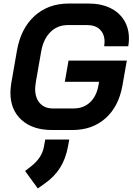

<svg xmlns="http://www.w3.org/2000/svg" viewBox="-20 -728 752 1087"><path d="M39 -203Q39 -226 44 -258L76 -442Q98 -567 175.5 -637.5Q253 -708 370 -708H481Q551 -708 602.5 -683.5Q654 -659 682 -614Q710 -569 710 -510Q710 -486 706 -466H570Q572 -484 572 -491Q572 -535 546 -560.5Q520 -586 475 -586H364Q305 -586 265 -546Q225 -506 213 -436L183 -264Q179 -236 179 -225Q179 -174 205.5 -144Q232 -114 279 -114H397Q452 -114 489 -148Q526 -182 537 -243L541 -265H347L368 -385H698L673 -243Q652 -125 577.5 -58.5Q503 8 391 8H273Q165 8 102 -49Q39 -106 39 -203ZM122 240 157 213Q188 188 205.5 161Q223 134 229 101L236 62H372L365 101Q352 171 320 222Q288 273 232 312L194 339Z"/></svg>

Font: Bai Jamjuree
Style: Bold Italic
Weight: 700
Italic angle: -10°
Designer: Katatrad Aksorn Co.,Ltd.
Foundry: Cadson Demak Co.,Ltd.
Version: Version 1.000; ttfautohint (v1.6)